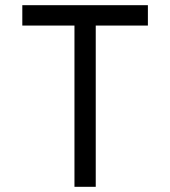

<svg xmlns="http://www.w3.org/2000/svg" viewBox="-20 -720 656 740"><path d="M267 0V-621.5H66V-700H550V-621.5H349V0Z"/></svg>

Font: Overpass Mono Light
Style: Regular
Weight: 400
Monospace: yes
Version: Version 4.000